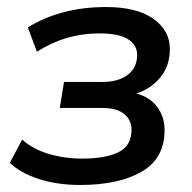

<svg xmlns="http://www.w3.org/2000/svg" viewBox="-20 -517 547 546"><path d="M208 9Q143 9 90.5 -8Q38 -25 8 -54L43 -120Q73 -93 118 -79.5Q163 -66 214 -66Q279 -66 316.5 -84Q354 -102 354 -148Q354 -176 333 -193Q312 -210 271 -210H150L162 -284H272Q316 -284 343 -304Q370 -324 370 -361Q370 -389 344 -405.5Q318 -422 263 -422Q215 -422 171.5 -409.5Q128 -397 85 -370L59 -439Q153 -497 282 -497Q368 -497 415.5 -464Q463 -431 463 -378Q463 -330 436.5 -297.5Q410 -265 368 -251Q406 -241 427 -213Q448 -185 448 -147Q448 -66 382.5 -28.5Q317 9 208 9Z"/></svg>

Font: Nunito Sans SemiBold
Style: Italic
Weight: 600
Italic angle: -9°
Designer: Vernon Adams
Foundry: Vernon Adams
Version: Version 3.006; ttfautohint (v1.8.3)